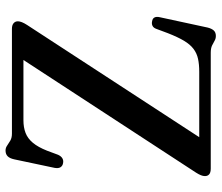

<svg xmlns="http://www.w3.org/2000/svg" viewBox="-72 -690 780 676"><g transform="rotate(-90 318.0 -352.0)"><path d="M568 -646.5 158 -17.5 100 -40.5H403Q429.5 -40.5 449 -44.8Q468.5 -49 484 -60.8Q499.5 -72.5 512.5 -94.2Q525.5 -116 539 -150.5L554.5 -192Q558 -201.5 565 -205Q572 -208.5 581 -206.5Q591 -205 594.5 -198Q598 -191 595.5 -180L559 -11Q555.5 3 548.8 10.5Q542 18 529.5 18Q520 18 512.5 13.5Q505 9 495.5 4.5Q486 0 470 0H62.5Q48.5 0 42.2 -5.5Q36 -11 36 -20.5Q36 -27 39 -34.5Q42 -42 48 -51.5L460.5 -683.5L474.5 -659.5H232.5Q207.5 -659.5 188 -652Q168.5 -644.5 153.2 -626.2Q138 -608 125.5 -576.5L111 -537.5Q106 -526.5 98.2 -522.2Q90.5 -518 81.5 -520Q72 -521.5 67.2 -529Q62.5 -536.5 65 -550L95 -692Q98.5 -708 106 -715.2Q113.5 -722.5 126 -722.5Q135.5 -722.5 143.2 -717Q151 -711.5 160.8 -705.8Q170.5 -700 185.5 -700H554.5Q567.5 -700 574.2 -694.2Q581 -688.5 581 -679Q581 -673 577.8 -664.8Q574.5 -656.5 568 -646.5Z"/></g></svg>

Font: Fraunces
Style: Regular
Weight: 400
Version: Version 1.000;[b76b70a41]